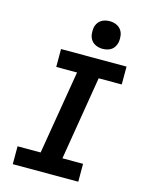

<svg xmlns="http://www.w3.org/2000/svg" viewBox="-140 -1056 880 1141"><g transform="rotate(15 300.0 -485.0)"><path d="M53 0V-110H195L281 -625H153V-735H556V-625H414L329 -110H456V0ZM390 -800Q370 -800 351.5 -807.5Q333 -815 321.5 -830Q310 -845 307 -865Q304 -885 307 -906Q309 -920 316.5 -933Q324 -946 336 -954.5Q348 -963 362 -966.5Q376 -970 390 -970Q411 -970 429.5 -962.5Q448 -955 459.5 -940Q471 -925 474 -905Q477 -885 474 -864Q471 -850 464 -837Q457 -824 445 -815.5Q433 -807 418.5 -803.5Q404 -800 390 -800Z"/></g></svg>

Font: Iosevka Curly Slab XBdExObl
Style: Regular
Weight: 800
Width: 7
Italic angle: -9°
Monospace: yes
Designer: Belleve Invis
Foundry: Belleve Invis
Version: Version 11.1.0; ttfautohint (v1.8.3)